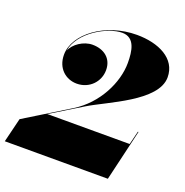

<svg xmlns="http://www.w3.org/2000/svg" viewBox="-174 -882 969 1005"><g transform="rotate(20 310.0 -380.0)"><path d="M534 0 601 -285H597.5L579 -210H120.5L293 -315.5C393.5 -377 646.5 -470.5 646.5 -605.5C646.5 -710.5 541 -760 420 -760C245.5 -760 96 -649 96 -532C96 -455 150 -412 210 -412C280 -412 331 -466 331 -531C331 -596 283.5 -632 219 -632C170 -632 117 -596.5 101.5 -555.5C120 -665.5 264.5 -744 344 -744C415 -744 425 -671.5 425 -605C425 -496 359 -360 238.5 -286L-7 -135L-40 0Z"/></g></svg>

Font: Bodoni* 48pt Fatface
Style: Italic
Weight: 900
Italic angle: -13°
Version: Version 2.3